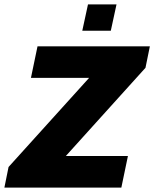

<svg xmlns="http://www.w3.org/2000/svg" viewBox="-51 -855 703 875"><path d="M324 -715 350 -835H480L454 -715ZM-31 0 -12 -94 355 -500H90L120 -644H632L612 -546L249 -144H532L502 0Z"/></svg>

Font: Kanit
Style: Bold Italic
Weight: 700
Italic angle: -12°
Designer: Katatrad Team
Foundry: CadsonDemak
Version: Version 2.000; ttfautohint (v1.8.3)